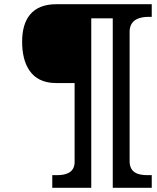

<svg xmlns="http://www.w3.org/2000/svg" viewBox="-20 -780 743 911"><path d="M228 111H413V-693H515V111H700V51H679C638 51 595 41 595 -15V-629C595 -689 646 -700 684 -700H700V-760H247C132 -760 85 -689 85 -582C85 -478 125 -386 245 -386H334V-11C334 41 289 51 252 51H228Z"/></svg>

Font: Noto Serif SemiCondensed Extra
Style: Italic
Weight: 800
Width: 4
Italic angle: -12°
Designer: Monotype Design Team
Foundry: Monotype Imaging Inc.
Version: Version 1.901